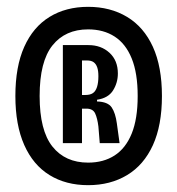

<svg xmlns="http://www.w3.org/2000/svg" viewBox="-20 -725 519 562"><path d="M238 -183Q173 -183 125 -212.5Q77 -242 51 -300.5Q25 -359 25 -444Q25 -530 51 -588Q77 -646 125 -675.5Q173 -705 238 -705Q303 -705 352 -675.5Q401 -646 427.5 -588Q454 -530 454 -444Q454 -358 427.5 -300Q401 -242 352 -212.5Q303 -183 238 -183ZM238 -249Q283 -249 315.5 -270Q348 -291 365.5 -334Q383 -377 383 -444Q383 -511 365.5 -554Q348 -597 315.5 -618Q283 -639 238 -639Q171 -639 133.5 -592Q96 -545 96 -444Q96 -343 133.5 -296Q171 -249 238 -249ZM164 -306V-593H239Q276 -593 300.5 -570.5Q325 -548 325 -510Q325 -483 311 -460.5Q297 -438 264 -433V-428Q296 -427 307 -410.5Q318 -394 322 -364L330 -306H272L268 -355Q265 -379 258.5 -393Q252 -407 233 -407H220V-306ZM220 -447H230Q244 -447 252 -452.5Q260 -458 264 -470.5Q268 -483 268 -502Q268 -518 264.5 -528Q261 -538 254 -543Q247 -548 235 -548H220Z"/></svg>

Font: Bricolage Grotesque 24pt Condensed
Style: Regular
Weight: 400
Width: 3
Designer: Mathieu Triay
Foundry: Atelier Triay
Version: Version 1.001;gftools[0.9.33.dev8+g029e19f]